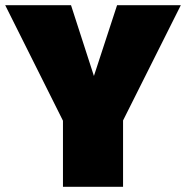

<svg xmlns="http://www.w3.org/2000/svg" viewBox="-40 -718 715 738"><path d="M655 -698H410L321 -426L233 -698H-20L202 -254V0H433V-255Z"/></svg>

Font: Fira Sans Ultra
Style: Regular
Weight: 950
Designer: Carrois Corporate & Edenspiekermann AG
Foundry: Carrois Corporate GbR & Edenspiekermann AG
Version: Version 4.203;PS 004.203;hotconv 1.0.88;makeotf.lib2.5.64775